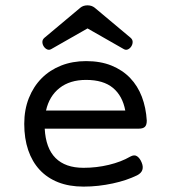

<svg xmlns="http://www.w3.org/2000/svg" viewBox="-20 -692 640 723"><path d="M148.4 -207.5Q152.3 -133.8 189.2 -96.9Q226.1 -60.1 294.4 -60.1Q343.8 -60.1 390.1 -71.3Q436.5 -82.5 470.2 -102.1Q485.8 -110.8 496.3 -103.5Q506.8 -96.2 513.2 -80.6Q520 -64.9 516.1 -52.5Q512.2 -40 496.1 -31.7Q477.1 -22.5 453.9 -14.6Q430.7 -6.8 404.5 -1.2Q378.4 4.4 350.6 7.6Q322.8 10.7 294.4 10.7Q240.7 10.7 199.2 -5.6Q157.7 -22 129.4 -52.5Q101.1 -83 86.2 -126.7Q71.3 -170.4 71.3 -225.6Q71.3 -278.8 88.6 -322.5Q106 -366.2 136.7 -397.2Q167.5 -428.2 210.2 -445.1Q252.9 -461.9 304.2 -461.9Q358.4 -461.9 399.9 -445.1Q441.4 -428.2 470 -398.4Q498.5 -368.7 514.2 -327.6Q529.8 -286.6 532.7 -237.8Q532.7 -221.2 525.6 -214.4Q518.6 -207.5 502 -207.5ZM304.2 -391.1Q243.2 -391.1 204.3 -360.6Q165.5 -330.1 153.3 -275.9H451.7Q441.4 -331.1 405.3 -361.1Q369.1 -391.1 304.2 -391.1ZM173.3 -507.3Q165 -502.4 157.2 -506.1Q149.4 -509.8 144.5 -517.6Q139.6 -525.4 139.6 -534.2Q139.6 -543 147.5 -549.8L282.7 -663.1Q293.5 -671.9 309.6 -671.9Q325.2 -671.9 336.4 -663.1L471.7 -549.8Q479.5 -543 479.5 -534.2Q479.5 -525.4 474.6 -517.6Q469.7 -509.8 461.9 -506.1Q454.1 -502.4 445.8 -507.3L309.6 -585Z"/></svg>

Font: Courier Prime
Style: Regular
Weight: 400
Designer: Alan Dague-Greene
Foundry: Quote-Unquote Apps
Version: Version 1.203